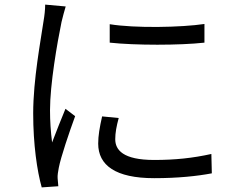

<svg xmlns="http://www.w3.org/2000/svg" viewBox="-20 -780 1040 833"><path d="M456 -675V-595C566 -583 760 -583 867 -595V-676C767 -661 565 -657 456 -675ZM495 -268 423 -275C412 -226 406 -191 406 -157C406 -63 481 -7 649 -7C752 -7 836 -16 899 -28L897 -112C816 -94 739 -86 649 -86C513 -86 480 -130 480 -176C480 -203 485 -231 495 -268ZM265 -752 176 -760C176 -738 173 -712 169 -689C157 -606 124 -435 124 -288C124 -153 141 -38 161 33L233 28C232 18 231 4 230 -7C229 -18 232 -37 235 -52C244 -99 280 -205 306 -276L264 -308C247 -267 223 -207 206 -162C200 -211 197 -253 197 -302C197 -414 228 -593 247 -685C251 -703 260 -735 265 -752Z"/></svg>

Font: Noto Sans HK
Style: Regular
Weight: 400
Designer: Ryoko NISHIZUKA 西塚涼子 (kana, bopomofo & ideographs); Paul D. Hunt (Latin, Greek & Cyrillic); Sandoll Communications 산돌커뮤니
Foundry: Adobe
Version: Version 2.004;hotconv 1.0.118;makeotfexe 2.5.65603